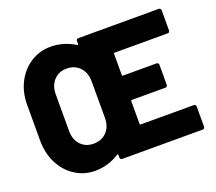

<svg xmlns="http://www.w3.org/2000/svg" viewBox="-120 -872 1175 1046"><g transform="rotate(-20 467.0 -348.5)"><path d="M903 -570Q903 -565 899.5 -561.5Q896 -558 891 -558H583Q578 -558 578 -553V-430Q578 -425 583 -425H778Q783 -425 786.5 -421.5Q790 -418 790 -413V-296Q790 -291 786.5 -287.5Q783 -284 778 -284H583Q578 -284 578 -279V-147Q578 -142 583 -142H891Q896 -142 899.5 -138.5Q903 -135 903 -130V-12Q903 -7 899.5 -3.5Q896 0 891 0H424Q419 0 415.5 -3.5Q412 -7 412 -12V-28Q412 -31 410.5 -31.5Q409 -32 409 -32Q407 -32 406 -31Q341 11 264 11Q203 11 151 -21.5Q99 -54 68.5 -113Q38 -172 38 -247V-453Q38 -527 68.5 -585Q99 -643 151 -675.5Q203 -708 264 -708Q340 -708 406 -667Q407 -666 409 -666Q409 -666 410.5 -666.5Q412 -667 412 -670V-688Q412 -693 415.5 -696.5Q419 -700 424 -700H891Q896 -700 899.5 -696.5Q903 -693 903 -688ZM307 -131Q354 -131 383 -161.5Q412 -192 412 -242V-454Q412 -504 383 -535Q354 -566 307 -566Q261 -566 232.5 -535Q204 -504 204 -454V-242Q204 -192 232.5 -161.5Q261 -131 307 -131Z"/></g></svg>

Font: LinhAnh ExtBd
Style: Regular
Weight: 800
Designer: Jeremy Tribby
Foundry: Tribby Type
Version: Version 1.408